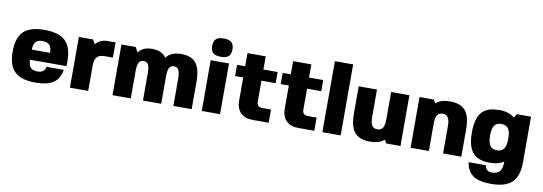

<svg xmlns="http://www.w3.org/2000/svg" viewBox="-66 -1192 5268 1864"><g transform="rotate(10 2568.0 -260.0)"><path d="M200.2 -200.2Q200.2 -147.9 221.4 -124Q242.7 -100.1 290 -100.1Q325.2 -100.1 344.5 -114.5Q363.8 -128.9 370.1 -160.2H540Q524.4 -70.8 464.8 -30.5Q405.3 9.8 290 9.8Q148.4 9.8 84.2 -51.8Q20 -113.3 20 -250Q20 -386.7 84.2 -448.2Q148.4 -509.8 290 -509.8Q431.6 -509.8 495.8 -448.2Q560.1 -386.7 560.1 -250V-200.2ZM200.2 -299.8H379.9Q379.9 -352.1 358.6 -376Q337.4 -399.9 290 -399.9Q242.7 -399.9 221.4 -376Q200.2 -352.1 200.2 -299.8Z M908.7 -359.9H907.7Q856 -359.9 832.3 -333.7Q808.6 -307.6 808.6 -250V0H628.4V-500H768.6L792.5 -457Q817.4 -484.9 845 -497.3Q872.6 -509.8 908.7 -509.8H988.8V-359.9Z M1228.5 -270V0H1048.3V-500H1188.5L1216.3 -450.2Q1256.8 -509.8 1348.6 -509.8Q1447.8 -509.8 1489.7 -446.8Q1534.7 -509.8 1638.7 -509.8Q1738.3 -509.8 1783.4 -452.9Q1828.6 -396 1828.6 -270V0H1648.4V-270Q1648.4 -327.6 1634.3 -353.8Q1620.1 -379.9 1588.4 -379.9Q1556.6 -379.9 1542.5 -353.8Q1528.3 -327.6 1528.3 -270V0H1348.6V-270Q1348.6 -327.6 1334.5 -353.8Q1320.3 -379.9 1288.6 -379.9Q1256.8 -379.9 1242.7 -353.8Q1228.5 -327.6 1228.5 -270Z M2108.4 0H1928.2V-500H2108.4ZM1941.9 -708.7Q1965.8 -730 2018.1 -730Q2070.3 -730 2094.2 -708.7Q2118.2 -687.5 2118.2 -640.1Q2118.2 -592.8 2094.2 -571.3Q2070.3 -549.8 2018.1 -549.8Q1965.8 -549.8 1941.9 -571.3Q1918 -592.8 1918 -640.1Q1918 -687.5 1941.9 -708.7Z M2447.8 -180.2Q2447.8 -157.7 2461.7 -143.8Q2475.6 -129.9 2498 -129.9H2587.9V0H2427.7Q2352.5 0 2310.3 -42.5Q2268.1 -85 2268.1 -160.2V-390.1H2188V-500H2268.1V-629.9H2447.8V-500H2587.9V-390.1H2447.8Z M2897.5 -180.2Q2897.5 -157.7 2911.4 -143.8Q2925.3 -129.9 2947.8 -129.9H3037.6V0H2877.4Q2802.2 0 2760 -42.5Q2717.8 -85 2717.8 -160.2V-390.1H2637.7V-500H2717.8V-629.9H2897.5V-500H3037.6V-390.1H2897.5Z M3297.4 -700.2V0H3117.2V-700.2Z M3747.1 0 3727.1 -34.2Q3679.7 9.8 3587.4 9.8Q3482.4 9.8 3434.8 -47.1Q3387.2 -104 3387.2 -230V-500H3567.4V-230Q3567.4 -172.4 3584 -146.2Q3600.6 -120.1 3637.2 -120.1Q3673.8 -120.1 3690.4 -146.2Q3707 -172.4 3707 -230V-500H3887.2V0Z M4127 -500 4147 -465.8Q4194.3 -509.8 4287.1 -509.8Q4392.1 -509.8 4439.5 -452.9Q4486.8 -396 4486.8 -270V0H4307.1V-270Q4307.1 -327.6 4290.3 -353.8Q4273.4 -379.9 4236.8 -379.9Q4200.2 -379.9 4183.6 -353.8Q4167 -327.6 4167 -270V0H3986.8V-500Z M4765.6 -509.8V-511.2Q4869.1 -511.2 4922.9 -461.9L4945.8 -500H5085.9V-50.8Q5085.9 85.9 5021.7 147.9Q4957.5 210 4815.9 210Q4698.2 210 4638.9 169.7Q4579.6 129.4 4565.9 40H4735.8Q4741.7 71.8 4758.3 85.9Q4774.9 100.1 4805.7 100.1Q4857.9 100.1 4881.8 71.3Q4905.8 42.5 4905.8 -20V-26.9Q4855.5 9.8 4767.1 9.8Q4651.9 9.8 4599.4 -52Q4546.9 -113.8 4546.9 -250Q4546.9 -386.7 4598.6 -448.2Q4650.4 -509.8 4765.6 -509.8ZM4726.1 -252Q4726.1 -183.6 4747.3 -152.3Q4768.6 -121.1 4815.9 -121.1Q4863.3 -121.1 4884.5 -152.3Q4905.8 -183.6 4905.8 -252Q4905.8 -319.8 4884.5 -350.3Q4863.3 -380.9 4815.9 -380.9Q4768.6 -380.9 4747.3 -350.3Q4726.1 -319.8 4726.1 -252Z"/></g></svg>

Font: Fivo Sans Heavy
Style: Regular
Weight: 900
Designer: Alexander Slobzheninov
Foundry: Alexander Slobzheninov
Version: 1.0